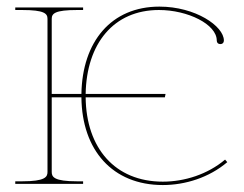

<svg xmlns="http://www.w3.org/2000/svg" viewBox="-20 -542 718 566"><path d="M232.5 -255H466L468 -265H232.5C235 -413.5 315 -512.5 448.5 -512.5C533.5 -512.5 619 -470.5 619 -422.5C619 -416 623 -412 629.5 -412C636 -412 640 -416 640 -422.5C640 -465 556 -522.5 450 -522.5C308 -522.5 222.5 -419.5 220 -265H132.5V-486.5C132.5 -502 141.5 -512.5 207.5 -512.5H225V-520H25V-512.5H45C111 -512.5 120 -502 120 -486.5V-35C120 -20.5 113.5 -7.5 45 -7.5H25V0H225V-7.5H207.5C139 -7.5 132.5 -20.5 132.5 -35V-255H220C221.5 -99.5 311.5 3.5 460 3.5C526 3.5 596.5 -18.5 650 -64L643.5 -71.5C592 -28 524 -6.5 460 -6.5C319 -6.5 234 -105.5 232.5 -255Z"/></svg>

Font: ZnikomitSC
Style: Regular
Weight: 100
Designer: gluk
Foundry: gluk
Version: Version 0.55